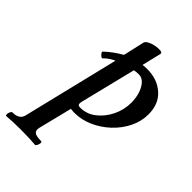

<svg xmlns="http://www.w3.org/2000/svg" viewBox="-312 -622 989 989"><g transform="rotate(45 183.0 -127.5)"><path d="M-72 273Q-76 273 -76 264Q-76 255 -71.5 246Q-67 237 -61 237Q-12 237 -3 200L125 -327Q114 -322 99.5 -313Q85 -304 69 -288Q66 -285 59 -290Q52 -295 47 -302.5Q42 -310 45 -313Q66 -333 89 -349.5Q112 -366 135 -379L161 -494Q164 -505 180.5 -513.5Q197 -522 217.5 -525.5Q238 -529 252.5 -527Q267 -525 264 -514L239 -410Q247 -411 255.5 -411.5Q264 -412 272 -412Q345 -412 393 -369.5Q441 -327 441 -252Q441 -200 417.5 -152.5Q394 -105 354 -67.5Q314 -30 265 -8.5Q216 13 166 13Q161 13 154 12.5Q147 12 138 11L92 196Q87 218 99 227.5Q111 237 147 237Q153 237 152.5 246Q152 255 147.5 264Q143 273 138 273Q118 271 91.5 270Q65 269 33 269Q1 269 -25.5 270Q-52 271 -72 273ZM167 -27Q215 -27 253 -57Q291 -87 313.5 -133.5Q336 -180 336 -231Q336 -266 326.5 -295.5Q317 -325 300 -343.5Q283 -362 260 -362Q244 -362 227 -359L152 -55Q151 -51 150.5 -47Q150 -43 150 -39Q150 -27 167 -27Z"/></g></svg>

Font: Junicode
Style: Bold Italic
Weight: 700
Italic angle: -11°
Designer: Peter S. Baker
Version: Version 2.100; ttfautohint (v1.8.4)